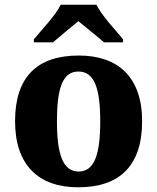

<svg xmlns="http://www.w3.org/2000/svg" viewBox="-20 -786 668 816"><path d="M124 -619V-606H205C230 -628 283 -671 313 -696C343 -671 398 -628 422 -606H503V-619C472 -657 411 -721 390 -766H238C217 -721 155 -657 124 -619ZM312 10C490 10 584 -83 584 -271C584 -458 482 -550 315 -550C137 -550 44 -458 44 -271C44 -83 145 10 312 10ZM314 -57C247 -57 222 -131 222 -271C222 -411 246 -482 313 -482C381 -482 406 -411 406 -271C406 -131 382 -57 314 -57Z"/></svg>

Font: Noto Serif Gurmukhi ExtraBold
Style: Regular
Weight: 800
Designer: Vaibhav Singh and the Monotype Design Team
Foundry: Monotype Imaging Inc.
Version: Version 2.004